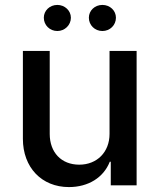

<svg xmlns="http://www.w3.org/2000/svg" viewBox="-20 -753 648 780"><path d="M425 -209C425 -135 374 -84 302 -84C229 -84 182 -134 182 -209V-546H73V-189C73 -73 149 7 260 7C339 7 401 -32 426 -96H430V0H535V-546H425ZM158 -681C158 -651 182 -627 213 -627C243 -627 268 -651 268 -681C268 -710 243 -733 213 -733C182 -733 158 -710 158 -681ZM341 -681C341 -651 365 -627 396 -627C427 -627 451 -651 451 -681C451 -710 427 -733 396 -733C365 -733 341 -710 341 -681Z"/></svg>

Font: Wafeq Medium
Style: Regular
Weight: 500
Designer: Rasmus Andersson & Azza Alameddine
Foundry: Google & TypeTogether
Version: Version 3.000;January 28, 2025;FontCreator 15.0.0.3014 64-bi